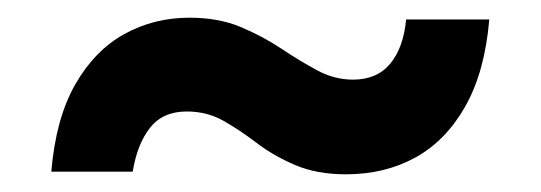

<svg xmlns="http://www.w3.org/2000/svg" viewBox="-20 -427 611 217"><path d="M371 -230Q338 -230 313.5 -240.5Q289 -251 270 -265.5Q251 -280 232.5 -290.5Q214 -301 191 -301Q164 -301 149.5 -282.5Q135 -264 130 -233H38Q43 -293 65 -331.5Q87 -370 120.5 -388.5Q154 -407 194 -407Q227 -407 252 -396.5Q277 -386 298 -372Q319 -358 338.5 -347.5Q358 -337 379 -337Q406 -337 421 -355Q436 -373 439 -405H533Q528 -346 506 -307Q484 -268 449.5 -249Q415 -230 371 -230Z"/></svg>

Font: DM Sans 9pt SemiBold
Style: Regular
Weight: 600
Version: Version 4.004;gftools[0.9.30]